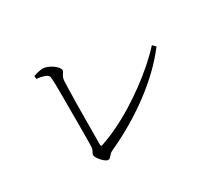

<svg xmlns="http://www.w3.org/2000/svg" viewBox="-124 -902 1248 1121"><g transform="rotate(-30 500.0 -341.0)"><path d="M192 -654Q209 -660 226.5 -664Q244 -668 255 -668Q268 -668 285 -661.5Q302 -655 317.5 -644.5Q333 -634 342.5 -622Q352 -610 352 -602Q352 -595 347 -588Q342 -581 336.5 -571.5Q331 -562 329 -545Q328 -528 327 -488Q326 -448 325 -395.5Q324 -343 324 -288.5Q324 -234 323.5 -187.5Q323 -141 323 -114Q323 -109 326 -107Q328 -105 332 -106Q389 -125 448.5 -153.5Q508 -182 567 -218.5Q626 -255 682 -296Q738 -337 787.5 -380.5Q837 -424 876 -467L896 -447Q805 -328 668 -226Q531 -124 371 -51Q356 -44 349 -35.5Q342 -27 336 -20.5Q330 -14 321 -14Q313 -14 302 -22Q291 -30 281 -41.5Q271 -53 264.5 -64Q258 -75 258 -82Q258 -91 266 -103.5Q274 -116 274 -144Q274 -158 274.5 -191.5Q275 -225 275 -270Q275 -315 275 -363.5Q275 -412 275 -458.5Q275 -505 274.5 -541Q274 -577 272 -596Q272 -604 266 -611Q260 -618 243.5 -624Q227 -630 193 -634Z"/></g></svg>

Font: Early Summer Mincho Light
Style: Regular
Weight: 300
Designer: GuiWonder
Version: Version 1.002